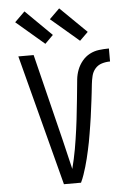

<svg xmlns="http://www.w3.org/2000/svg" viewBox="-63 -1029 727 1075"><g transform="rotate(-5 300.0 -491.5)"><path d="M252 0 60 -735H146L267 -245Q277 -204 286.5 -163Q296 -122 306 -81Q313 -108 319 -135.5Q325 -163 330 -190.5Q335 -218 339 -245.5Q343 -273 347 -300.5Q351 -328 354 -355.5Q357 -383 360 -411Q363 -439 366 -466.5Q369 -494 371.5 -522Q374 -550 377 -578Q380 -606 390 -632Q400 -658 418 -680Q436 -702 460.5 -715Q485 -728 513 -731.5Q541 -735 569 -735V-662Q545 -662 522.5 -655Q500 -648 485 -630.5Q470 -613 464.5 -590Q459 -567 456.5 -544Q454 -521 451.5 -498Q449 -475 446 -452Q443 -429 440 -406Q437 -383 434 -360Q431 -337 427 -314Q423 -291 419.5 -268Q416 -245 411.5 -222.5Q407 -200 402 -177Q397 -154 391.5 -131.5Q386 -109 379.5 -87Q373 -65 365.5 -43Q358 -21 348 0ZM412 -792 389 -812 254 -927 311 -983 459 -838ZM217 -792 59 -927 116 -983 263 -838Z"/></g></svg>

Font: Iosevka Fixed Extended
Style: Regular
Weight: 400
Width: 7
Monospace: yes
Designer: Belleve Invis
Foundry: Belleve Invis
Version: Version 24.1.1; ttfautohint (v1.8.4)